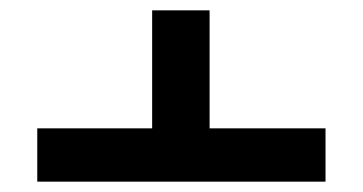

<svg xmlns="http://www.w3.org/2000/svg" viewBox="-20 -549 701 371"><path d="M385 -301H609V-198H52V-301H274V-529H385Z"/></svg>

Font: FiraGO Medium
Style: Regular
Weight: 500
Designer: bBox Type
Foundry: bBox Type GmbH
Version: Version 1.001;PS 001.001;hotconv 1.0.88;makeotf.lib2.5.64775